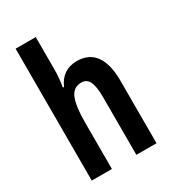

<svg xmlns="http://www.w3.org/2000/svg" viewBox="-184 -859 859 958"><g transform="rotate(-30 245.0 -380.0)"><path d="M175 -578Q175 -521 166 -474H173Q189 -513 219.5 -533.5Q250 -554 291 -554Q362 -554 397 -504.5Q432 -455 432 -362V0H316V-331Q316 -393 302.5 -421.5Q289 -450 258 -450Q212 -450 193.5 -406Q175 -362 175 -268V0H59V-760H175Z"/></g></svg>

Font: Noto Sans Bengali ExtraCondensed SemiBold
Style: Regular
Weight: 600
Width: 2
Designer: Joana Ranito - Universal Thirst; Jelle Bosma - Monotype Design Team
Foundry: Universal Thirst ehf.
Version: Version 3.000; ttfautohint (v1.8.4.7-5d5b)